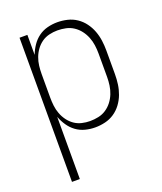

<svg xmlns="http://www.w3.org/2000/svg" viewBox="-138 -617 775 920"><g transform="rotate(-20 250.0 -156.5)"><path d="M69 215V-520H109V-418Q118 -442 132.5 -463.5Q147 -485 167.5 -500Q188 -515 213 -521.5Q238 -528 264 -528Q289 -528 314.5 -522Q340 -516 361.5 -501.5Q383 -487 398.5 -466Q414 -445 423 -421Q432 -397 435.5 -371.5Q439 -346 439 -320V-200Q439 -174 435.5 -148.5Q432 -123 423 -99Q414 -75 398.5 -54Q383 -33 361.5 -18.5Q340 -4 314.5 2Q289 8 264 8Q238 8 213 1.5Q188 -5 167.5 -20Q147 -35 132.5 -56.5Q118 -78 109 -102V215ZM251 -29Q272 -29 293.5 -33.5Q315 -38 333 -50Q351 -62 364 -79Q377 -96 385 -116Q393 -136 396 -157.5Q399 -179 399 -200V-320Q399 -341 396 -362.5Q393 -384 385 -404Q377 -424 364 -441Q351 -458 333 -470Q315 -482 293.5 -486.5Q272 -491 251 -491Q230 -491 209 -486Q188 -481 171 -469Q154 -457 141.5 -440Q129 -423 121.5 -403Q114 -383 111.5 -362Q109 -341 109 -320V-200Q109 -179 111.5 -158Q114 -137 121.5 -117Q129 -97 141.5 -80Q154 -63 171 -51Q188 -39 209 -34Q230 -29 251 -29Z"/></g></svg>

Font: Iosevka SS04 Extralight
Style: Regular
Weight: 200
Monospace: yes
Designer: Belleve Invis
Foundry: Belleve Invis
Version: Version 19.0.0; ttfautohint (v1.8.4)